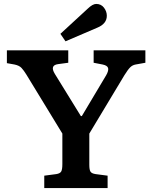

<svg xmlns="http://www.w3.org/2000/svg" viewBox="-20 -956 774 976"><path d="M205 0V-63L266 -71Q285 -74 291 -84Q297 -94 297 -122V-277L114 -577Q101 -598 89.5 -610.5Q78 -623 54 -628L15 -635V-700H327V-637L275 -630Q232 -624 259 -580L391 -366H396L520 -574Q533 -597 529.5 -610Q526 -623 502 -628L456 -637V-700H719V-637L669 -628Q653 -625 641.5 -613.5Q630 -602 612 -573L434 -277V-118Q434 -93 440 -83.5Q446 -74 466 -71L527 -63V0ZM313 -746 287 -784 426 -912Q451 -936 469 -936Q494 -936 508.5 -917Q523 -898 523 -876Q523 -835 474 -815Z"/></svg>

Font: Literata SemiBold
Style: Regular
Weight: 600
Designer: Latin by Veronika Burian and Jose Scaglione. Greek by Irene Vlachou. Cyrillic by Vera Evstafieva.
Foundry: TypeTogether
Version: Version 3.103; ttfautohint (v1.8.4.7-5d5b);gftools[0.9.29]